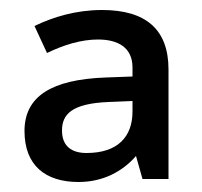

<svg xmlns="http://www.w3.org/2000/svg" viewBox="-20 -742 405 384"><path d="M184 -722C132 -722 86 -708 49 -690L74 -636C107 -652 142 -663 176 -663C216 -663 245 -647 245 -607V-589L191 -587C84 -583 29 -550 29 -480C29 -411 71 -378 137 -378C186 -378 225 -399 252 -430L265 -384H317V-603C317 -683 272 -722 184 -722ZM197 -538 245 -540V-519C245 -469 216 -436 153 -436C124 -436 104 -449 104 -481C104 -513 123 -535 197 -538Z"/></svg>

Font: Noto Sans Devanagari UI Medium
Style: Regular
Weight: 500
Designer: Jelle Bosma - Monotype Design Team
Foundry: Monotype Imaging Inc.
Version: Version 2.004